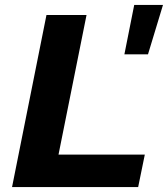

<svg xmlns="http://www.w3.org/2000/svg" viewBox="-20 -761 683 781"><path d="M29 0 169 -700H332L218 -132H569L542 0ZM486 -540 526 -741H643L582 -540Z"/></svg>

Font: Montserrat
Style: Bold Italic
Weight: 700
Italic angle: -11.3°
Designer: Julieta Ulanovsky
Foundry: Julieta Ulanovsky
Version: Version 9.000; ttfautohint (v1.8.4.7-5d5b)